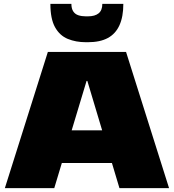

<svg xmlns="http://www.w3.org/2000/svg" viewBox="-20 -967 894 987"><path d="M226 -700H628L849 0H594L429 -551H425L259 0H5ZM250 -297H604V-129H250ZM421 -750Q370 -750 328.5 -767Q287 -784 263 -827Q239 -870 239 -947H347Q347 -923 356.5 -908.5Q366 -894 383 -888.5Q400 -883 421 -883H432Q468 -883 487 -898.5Q506 -914 506 -947H614Q614 -881 594 -837Q574 -793 534 -771.5Q494 -750 432 -750Z"/></svg>

Font: Pathway Extreme 8pt Thin 12pt Black
Style: Regular
Weight: 900
Version: Version 1.001;gftools[0.9.26]